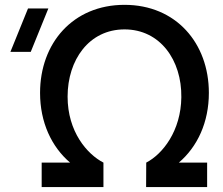

<svg xmlns="http://www.w3.org/2000/svg" viewBox="-20 -754 899 774"><path d="M148 0H397V-98.5C331 -132.5 252.5 -223 252.5 -364.5C252.5 -512.5 339 -635.5 482 -635.5C625.5 -635.5 713 -511.5 711 -362C709.5 -226.5 636 -133 569.5 -98.5L569 0H815V-98.5H701C776 -162.5 822 -261 822 -379.5C822 -580 689.5 -734.5 482 -734.5C274 -734.5 141.5 -580 141.5 -379.5C141.5 -261 187.5 -162.5 262.5 -98.5H148ZM22 -545H104L175 -720H93Z"/></svg>

Font: Eudonet SemiBold
Style: Regular
Weight: 600
Designer: Mikhail Sharanda
Foundry: Mikhail Sharanda
Version: Version 4.503;Glyphs 3.1.2 (3151)